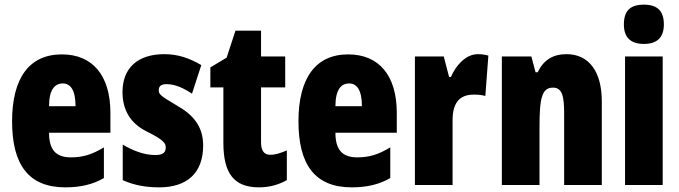

<svg xmlns="http://www.w3.org/2000/svg" viewBox="-20 -796 2923 826"><path d="M246 -562C105 -562 32 -459 32 -274C32 -90 101 10 261 10C325 10 379 -2 427 -30V-162C376 -131 336 -119 285 -119C221 -119 191 -151 191 -225H455V-310C455 -472 378 -562 246 -562ZM250 -437C283 -437 305 -409 305 -339H191C191 -411 216 -437 250 -437Z M854 -170C854 -255 808 -304 741 -342C670 -384 663 -390 663 -408C663 -426 674 -434 697 -434C735 -434 773 -415 806 -393L846 -516C793 -547 744 -563 687 -563C572 -563 507 -503 507 -400C507 -322 542 -265 610 -231C687 -193 693 -179 693 -161C693 -138 678 -129 648 -129C598 -129 548 -150 508 -174V-21C559 2 611 10 665 10C784 10 854 -51 854 -170Z M1143 -130C1116 -130 1103 -148 1103 -184V-420H1207V-553H1103V-664H993L955 -548L885 -506V-420H941V-182C941 -52 985 10 1094 10C1139 10 1178 -1 1214 -21V-149C1187 -137 1163 -130 1143 -130Z M1478 -562C1337 -562 1264 -459 1264 -274C1264 -90 1333 10 1493 10C1557 10 1611 -2 1659 -30V-162C1608 -131 1568 -119 1517 -119C1453 -119 1423 -151 1423 -225H1687V-310C1687 -472 1610 -562 1478 -562ZM1482 -437C1515 -437 1537 -409 1537 -339H1423C1423 -411 1448 -437 1482 -437Z M2036 -563C1981 -563 1939 -510 1920 -465H1912L1889 -553H1765V0H1927V-278C1927 -350 1954 -389 2018 -389C2039 -389 2055 -387 2068 -383L2081 -557C2061 -562 2049 -563 2036 -563Z M2417 -563C2358 -563 2318 -537 2293 -485H2284L2266 -553H2139V0H2301V-253C2301 -378 2313 -419 2359 -419C2399 -419 2407 -381 2407 -308V0H2569V-360C2569 -489 2513 -563 2417 -563Z M2750 -776C2690 -776 2664 -748 2664 -691C2664 -635 2693 -607 2750 -607C2807 -607 2836 -635 2836 -691C2836 -747 2810 -776 2750 -776ZM2831 -553H2669V0H2831Z"/></svg>

Font: Noto Sans Georgian ExtraCondensed Black
Style: Regular
Weight: 900
Width: 2
Designer: Monotype Design Team, Akaki Razmadze
Foundry: Google LLC
Version: Version 2.005